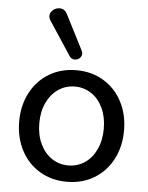

<svg xmlns="http://www.w3.org/2000/svg" viewBox="-55 -813 669 867"><g transform="rotate(5 280.0 -379.0)"><path d="M42.5 -243.9Q42.5 -316.3 72.6 -373.9Q102.7 -431.5 156.8 -463.9Q210.8 -496.4 280.2 -496.4Q349.5 -496.4 403.6 -463.9Q457.6 -431.5 487.7 -373.9Q517.8 -316.3 517.8 -243.9Q517.8 -170.9 487.7 -113.3Q457.6 -55.6 403.6 -23.2Q349.5 9.3 280.2 9.3Q210.8 9.3 156.8 -23.2Q102.7 -55.6 72.6 -113.3Q42.5 -170.9 42.5 -243.9ZM426 -243.9Q426 -296.9 407 -337.3Q388 -377.8 354.7 -400.1Q321.5 -422.3 280.2 -422.3Q238.8 -422.3 205.6 -400.1Q172.3 -377.8 153 -337.3Q133.7 -296.9 133.7 -243.9Q133.7 -190.9 153 -150.1Q172.3 -109.3 205.6 -87.1Q238.8 -64.8 280.2 -64.8Q321.5 -64.8 354.7 -87.1Q388 -109.3 407 -150.1Q426 -190.9 426 -243.9ZM214.7 -745.5 295.7 -586.8Q303.8 -570.5 294.7 -557.6Q285.7 -544.6 269.5 -543.7Q253.3 -542.7 243.9 -557L144.3 -708.6Q130 -729.7 142.9 -748.6Q155.9 -767.4 179.1 -768.3Q202.3 -769.3 214.7 -745.5Z"/></g></svg>

Font: SN Pro Thin
Style: Regular
Weight: 200
Designer: Tobias Whetton
Foundry: Supernotes
Version: Version 1.003;Glyphs 3.3 (3324)